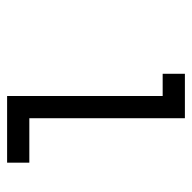

<svg xmlns="http://www.w3.org/2000/svg" viewBox="-20 -520 540 540"><g transform="rotate(90 250.0 -250.0)"><path d="M437.5 0V-62.5H312.5V-500H187.5V-437.5H250V0Z"/></g></svg>

Font: BFUnifontExMono
Style: Regular
Weight: 500
Version: Version 15.0.06